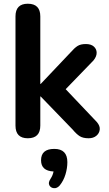

<svg xmlns="http://www.w3.org/2000/svg" viewBox="-20 -733 583 1029"><path d="M129 8Q63 8 63 -60V-645Q63 -713 129 -713Q196 -713 196 -645V-283H198L359 -453Q379 -476 395.5 -486.5Q412 -497 440 -497Q468 -497 483 -483.5Q498 -470 498 -450Q498 -430 481 -409L332 -255L499 -79Q517 -58 514.5 -38Q512 -18 496 -5Q480 8 455 8Q425 8 407.5 -3Q390 -14 370 -38L198 -216H196V-60Q196 8 129 8ZM300 261Q286 277 269 275.5Q252 274 244.5 260Q237 246 251 225Q263 207 267 186Q200 183 200 126Q200 65 271 65Q341 65 341 136Q341 168 331 201.5Q321 235 300 261Z"/></svg>

Font: Chiron GoRound TC SB
Style: Regular
Weight: 500
Designer: Ryoko NISHIZUKA 西塚涼子 (kana, bopomofo & ideographs); Paul D. Hunt (Latin, Greek & Cyrillic); Sandoll Communications 산돌커뮤니
Foundry: Adobe
Version: Version 1.000;hotconv 1.1.1;makeotfexe 2.6.0